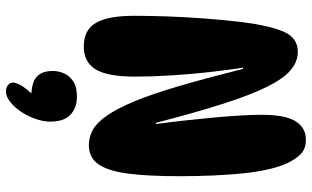

<svg xmlns="http://www.w3.org/2000/svg" viewBox="-221 -557 1046 644"><g transform="rotate(90 302.0 -235.0)"><path d="M154 -711Q186 -711 214.5 -687.5Q243 -664 270.5 -609Q298 -554 327.5 -462Q357 -370 392 -235H396Q390 -279 384.5 -328.5Q379 -378 374.5 -426.5Q370 -475 367.5 -517.5Q365 -560 365 -590Q365 -668 386.5 -703Q408 -738 449 -738Q479 -738 496.5 -721Q514 -704 528 -674Q552 -620 561.5 -527Q571 -434 571 -313Q571 -210 562.5 -143Q554 -76 531.5 -43Q509 -10 467 -10Q440 -10 416 -23Q392 -36 368.5 -69.5Q345 -103 320.5 -161.5Q296 -220 269.5 -310Q243 -400 211 -527H207Q215 -476 222 -413Q229 -350 233 -285.5Q237 -221 237 -166Q237 -72 212.5 -32.5Q188 7 136 7Q80 7 56.5 -34Q33 -75 33 -161Q33 -210 35 -271.5Q37 -333 42 -398.5Q47 -464 54 -523Q66 -617 86.5 -664Q107 -711 154 -711ZM307 183Q257 183 237.5 165Q218 147 218 111Q218 92 226 73.5Q234 55 252.5 42.5Q271 30 304 30Q342 30 365 52Q388 74 388 119Q388 144 377 174Q366 204 347 228Q331 248 316 258Q301 268 287 268Q274 268 265.5 261.5Q257 255 257 244Q257 235 265.5 219Q274 203 300 175Z"/></g></svg>

Font: DynaPuff Condensed SemiBold
Style: Regular
Weight: 600
Width: 3
Designer: Toshi Omagari, Jennifer Daniel
Foundry: Google Fonts
Version: Version 2.000